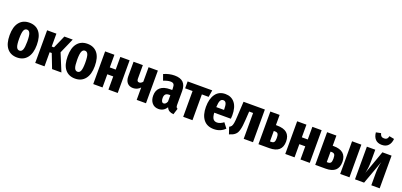

<svg xmlns="http://www.w3.org/2000/svg" viewBox="21 -1857 6137 2931"><g transform="rotate(20 3089.5 -391.0)"><path d="M247.1 -547.9Q351.1 -547.9 409.4 -477.1Q467.8 -406.2 467.8 -265.1Q467.8 -130.4 409.2 -56.6Q350.6 17.1 247.1 17.1Q142.6 17.1 84.2 -54.7Q25.9 -126.5 25.9 -266.1Q25.9 -402.8 84.2 -475.3Q142.6 -547.9 247.1 -547.9ZM181.2 -266.1Q181.2 -170.4 196.8 -132.3Q212.4 -94.2 247.1 -94.2Q281.7 -94.2 297.4 -132.8Q313 -171.4 313 -265.1Q313 -359.9 297.4 -397.9Q281.7 -436 247.1 -436Q212.4 -436 196.8 -397.7Q181.2 -359.4 181.2 -266.1Z M954.6 -530.8 846.7 -285.2 963.9 0H812.5L723.6 -229H689.5V0H538.6V-530.8H689.5V-321.8H726.6L818.8 -530.8Z M1189.5 -547.9Q1293.5 -547.9 1351.8 -477.1Q1410.2 -406.2 1410.2 -265.1Q1410.2 -130.4 1351.6 -56.6Q1293 17.1 1189.5 17.1Q1085 17.1 1026.6 -54.7Q968.3 -126.5 968.3 -266.1Q968.3 -402.8 1026.6 -475.3Q1085 -547.9 1189.5 -547.9ZM1123.5 -266.1Q1123.5 -170.4 1139.2 -132.3Q1154.8 -94.2 1189.5 -94.2Q1224.1 -94.2 1239.7 -132.8Q1255.4 -171.4 1255.4 -265.1Q1255.4 -359.9 1239.7 -397.9Q1224.1 -436 1189.5 -436Q1154.8 -436 1139.2 -397.7Q1123.5 -359.4 1123.5 -266.1Z M1728 0V-213.9H1631.8V0H1481V-530.8H1631.8V-325.2H1728V-530.8H1878.9V0Z M2187 -530.8H2337.9V0H2187V-201.2Q2139.2 -149.9 2071.8 -149.9Q2010.7 -149.9 1976.8 -188Q1942.9 -226.1 1942.9 -294.9V-530.8H2093.8V-310.1Q2093.8 -262.2 2129.9 -262.2Q2161.1 -262.2 2187 -294.9Z M2793 -141.1Q2793 -115.7 2798.8 -103.8Q2804.7 -91.8 2819.8 -85L2788.6 14.2Q2745.6 10.3 2718.3 -6.3Q2690.9 -22.9 2675.8 -58.1Q2629.4 17.1 2544.9 17.1Q2479 17.1 2439.9 -28.3Q2400.9 -73.7 2400.9 -148.9Q2400.9 -235.8 2454.8 -281.5Q2508.8 -327.1 2612.8 -327.1H2645V-355Q2645 -402.8 2630.1 -421.4Q2615.2 -439.9 2578.6 -439.9Q2532.2 -439.9 2464.8 -413.1L2430.7 -508.8Q2517.1 -547.9 2606.9 -547.9Q2701.2 -547.9 2747.1 -502.2Q2793 -456.5 2793 -362.8ZM2590.8 -89.8Q2626 -89.8 2645 -140.1V-243.2H2627Q2585.9 -243.2 2567.4 -223.6Q2548.8 -204.1 2548.8 -162.1Q2548.8 -127 2560.1 -108.4Q2571.3 -89.8 2590.8 -89.8Z M3221.2 -530.8 3203.1 -418.9H3093.3V0H2942.4V-418.9H2821.3V-530.8Z M3639.6 -275.9Q3639.6 -247.6 3636.2 -221.2H3366.2Q3371.1 -148.9 3393.1 -121.6Q3415 -94.2 3455.6 -94.2Q3504.4 -94.2 3561.5 -137.2L3623.5 -55.2Q3549.8 17.1 3444.3 17.1Q3332.5 17.1 3274.4 -56.9Q3216.3 -130.9 3216.3 -262.2Q3216.3 -393.6 3271.7 -470.7Q3327.1 -547.9 3430.7 -547.9Q3528.3 -547.9 3584 -478.8Q3639.6 -409.7 3639.6 -275.9ZM3492.2 -312V-318.8Q3492.2 -386.7 3478.8 -417.5Q3465.3 -448.2 3431.6 -448.2Q3401.4 -448.2 3385.5 -418.7Q3369.6 -389.2 3366.2 -312Z M3729.5 -530.8H4076.2V0H3925.3V-419.9H3860.4L3861.3 -418.9L3852.5 -280.8Q3848.6 -224.6 3844 -186.8Q3839.4 -148.9 3830.8 -117.7Q3822.3 -86.4 3811.8 -67.4Q3801.3 -48.3 3783 -32.5Q3764.6 -16.6 3743.7 -6.8Q3722.7 2.9 3690.4 13.2L3653.3 -97.2Q3676.8 -108.9 3688 -125Q3699.2 -141.1 3706.1 -178.5Q3712.9 -215.8 3716.3 -289.1Z M4332 -365.2Q4443.4 -365.2 4495.8 -319.1Q4548.3 -272.9 4548.3 -182.1Q4548.3 0 4341.3 0H4165V-530.8H4315.9V-365.2ZM4339.4 -100.1Q4369.6 -100.1 4382.8 -118.4Q4396 -136.7 4396 -184.1Q4396 -232.4 4383.3 -251.2Q4370.6 -270 4337.9 -270H4315.9V-100.1Z M4847.7 0V-213.9H4751.5V0H4600.6V-530.8H4751.5V-325.2H4847.7V-530.8H4998.5V0Z M5253.4 -365.2Q5462.4 -365.2 5462.4 -182.1Q5462.4 0 5256.3 0H5087.4V-530.8H5238.3V-365.2ZM5492.7 -530.8H5643.6V0H5492.7ZM5257.3 -100.1Q5289.1 -100.1 5302.7 -118.4Q5316.4 -136.7 5316.4 -184.1Q5316.4 -232.4 5303.5 -251.2Q5290.5 -270 5256.3 -270H5238.3V-100.1Z M5935.5 -633.8Q5867.2 -633.8 5830.1 -674.1Q5793 -714.4 5787.6 -783.2L5866.7 -798.8Q5874 -767.1 5890.4 -752.9Q5906.7 -738.8 5935.5 -738.8Q5963.4 -738.8 5979.7 -752.9Q5996.1 -767.1 6002.4 -798.8L6082.5 -783.2Q6077.1 -714.4 6040 -674.1Q6002.9 -633.8 5935.5 -633.8ZM6134.3 -530.8V0H5998.5V-190.9Q5998.5 -293.9 6020.5 -383.8L5881.3 0H5733.4V-530.8H5869.6V-337.9Q5869.6 -233.9 5847.7 -146L5985.4 -530.8Z"/></g></svg>

Font: Fira Sans Compressed
Style: Bold
Weight: 700
Width: 1
Designer: Carrois Corporate & Edenspiekermann AG
Foundry: Carrois Corporate GbR & Edenspiekermann AG
Version: Version 4.203;PS 004.203;hotconv 1.0.88;makeotf.lib2.5.64775